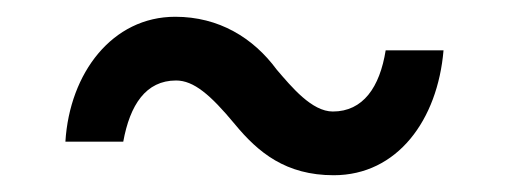

<svg xmlns="http://www.w3.org/2000/svg" viewBox="-20 -431 607 229"><path d="M378 -222C454 -222 502 -288 509 -371H440C433 -327 413 -298 377 -298C352 -298 328 -327 310 -348C282 -386 241 -411 189 -411C114 -411 63 -344 58 -262H127C135 -306 154 -335 190 -335C211 -335 231 -318 260 -283C288 -249 321 -222 378 -222Z"/></svg>

Font: HB Figtree Prototype
Style: Regular
Weight: 400
Designer: Alfredo Marco Pradil
Foundry: Hanken Design Co.®
Version: Version 1.002;Glyphs 3.2 (3228)